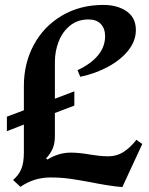

<svg xmlns="http://www.w3.org/2000/svg" viewBox="-20 -750 605 780"><path d="M558 -165 477 10Q426 6 347 -10Q299 -19 263 -24Q227 -29 185 -29Q118 -29 63 9L33 -19Q56 -38 66.5 -63.5Q77 -89 77 -130V-244L8 -217V-276L77 -302V-401Q77 -493 117.5 -568Q158 -643 231.5 -686.5Q305 -730 400 -730Q457 -730 494.5 -704Q532 -678 532 -628Q532 -584 501.5 -545.5Q471 -507 419.5 -479Q368 -451 306 -438L295 -465Q349 -490 378 -525Q407 -560 407 -603Q407 -634 389.5 -652.5Q372 -671 340 -671Q295 -671 264 -645.5Q233 -620 218 -580.5Q203 -541 203 -499V-349L282 -379V-321L203 -291V-197Q203 -168 194.5 -147.5Q186 -127 167 -106L173 -102Q218 -130 268 -130Q301 -130 347 -122Q354 -121 375.5 -118Q397 -115 420 -115Q455 -115 482.5 -133Q510 -151 534 -182Z"/></svg>

Font: Amita
Style: Bold
Weight: 700
Designer: Eduardo Rodriguez Tunni, Modular Infotech, Brian J. Bonislawsky
Foundry: Eduardo Rodriguez Tunni, Modular Infotech, Brian J. Bonislawsky
Version: Version 1.003